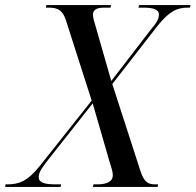

<svg xmlns="http://www.w3.org/2000/svg" viewBox="-66 -734 768 754"><path d="M-46 0H172L174 -10H153C108 -10 86 -17 86 -38C86 -59 101 -78 125 -109L298 -328L363 -103C372 -73 377 -61 377 -45C377 -22 354 -10 317 -10H301L299 0H553L555 -10H542C516 -10 500 -19 486 -61L375 -404L550 -629C597 -689 629 -704 670 -704H680L682 -714H480L478 -704H496C533 -704 558 -698 558 -677C558 -657 546 -641 528 -620L371 -416L312 -622C304 -648 299 -665 299 -676C299 -695 313 -704 343 -704H368L370 -714H116L114 -704H127C162 -704 181 -692 193 -654L294 -339L90 -82C41 -21 7 -10 -37 -10H-44Z"/></svg>

Font: Noto Serif Display SemiCondensed
Style: Italic
Weight: 400
Width: 4
Italic angle: -12°
Designer: Monotype Design Team
Foundry: Monotype Imaging Inc.
Version: Version 2.009